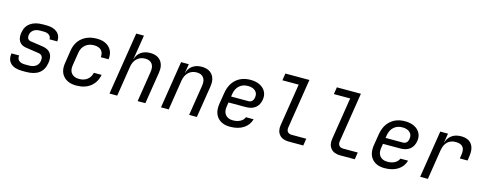

<svg xmlns="http://www.w3.org/2000/svg" viewBox="-28 -1441 5457 2161"><g transform="rotate(15 2700.0 -360.0)"><path d="M233 8Q142 8 98 -33.5Q54 -75 65 -151H155Q149 -113 172.5 -91.5Q196 -70 245 -70H289Q339 -70 370 -92Q401 -114 407 -154Q419 -225 355 -234L207 -256Q152 -264 127 -302.5Q102 -341 112 -404Q123 -479 177.5 -518.5Q232 -558 322 -558H366Q447 -558 491 -519.5Q535 -481 529 -415H438Q440 -444 417.5 -463Q395 -482 354 -482H310Q264 -482 235 -461Q206 -440 200 -404Q191 -345 243 -338L381 -318Q519 -298 495 -154Q469 8 277 8Z M862 10Q764 10 712.5 -46.5Q661 -103 676 -200L699 -350Q714 -450 781.5 -505Q849 -560 953 -560Q1048 -560 1098.5 -508Q1149 -456 1138 -370H1048Q1053 -423 1024.5 -451.5Q996 -480 940 -480Q881 -480 840.5 -446.5Q800 -413 790 -351L766 -200Q756 -138 786 -104Q816 -70 875 -70Q931 -70 968.5 -99Q1006 -128 1018 -180H1108Q1090 -89 1025.5 -39.5Q961 10 862 10Z M1248 0 1364 -730H1454L1425 -550L1408 -445H1410Q1425 -500 1468 -530Q1511 -560 1574 -560Q1657 -560 1698 -509Q1739 -458 1725 -370L1666 0H1576L1632 -355Q1642 -417 1616 -450.5Q1590 -484 1536 -484Q1480 -484 1441.5 -449Q1403 -414 1393 -350L1338 0Z M1848 0 1935 -550H2025L2008 -445H2010Q2025 -500 2068 -530Q2111 -560 2174 -560Q2257 -560 2298 -509Q2339 -458 2325 -370L2266 0H2176L2232 -354Q2242 -417 2216 -450.5Q2190 -484 2136 -484Q2080 -484 2042 -449Q2004 -414 1993 -350L1938 0Z M2654 10Q2557 10 2507 -48.5Q2457 -107 2473 -210L2494 -340Q2511 -445 2576.5 -502.5Q2642 -560 2745 -560Q2808 -560 2853 -537Q2898 -514 2919.5 -474Q2941 -434 2933 -382Q2923 -317 2880.5 -283.5Q2838 -250 2770 -250H2568L2560 -200Q2550 -139 2579.5 -103.5Q2609 -68 2667 -68Q2717 -68 2752.5 -87.5Q2788 -107 2800 -140H2890Q2870 -69 2808 -29.5Q2746 10 2654 10ZM2579 -322H2780Q2804 -322 2820.5 -336Q2837 -350 2842 -382Q2850 -429 2819.5 -457.5Q2789 -486 2733 -486Q2672 -486 2632.5 -450.5Q2593 -415 2583 -350Z M3336 0Q3263 0 3226.5 -42.5Q3190 -85 3201 -155L3279 -648H3089L3102 -730H3382L3291 -155Q3285 -121 3301 -101.5Q3317 -82 3349 -82H3519L3506 0Z M3936 0Q3863 0 3826.5 -42.5Q3790 -85 3801 -155L3879 -648H3689L3702 -730H3982L3891 -155Q3885 -121 3901 -101.5Q3917 -82 3949 -82H4119L4106 0Z M4454 10Q4357 10 4307 -48.5Q4257 -107 4273 -210L4294 -340Q4311 -445 4376.5 -502.5Q4442 -560 4545 -560Q4608 -560 4653 -537Q4698 -514 4719.5 -474Q4741 -434 4733 -382Q4723 -317 4680.5 -283.5Q4638 -250 4570 -250H4368L4360 -200Q4350 -139 4379.5 -103.5Q4409 -68 4467 -68Q4517 -68 4552.5 -87.5Q4588 -107 4600 -140H4690Q4670 -69 4608 -29.5Q4546 10 4454 10ZM4379 -322H4580Q4604 -322 4620.5 -336Q4637 -350 4642 -382Q4650 -429 4619.5 -457.5Q4589 -486 4533 -486Q4472 -486 4432.5 -450.5Q4393 -415 4383 -350Z M4868 0 4955 -550H5045L5028 -445H5030Q5046 -498 5089 -529Q5132 -560 5196 -560Q5282 -560 5320 -508.5Q5358 -457 5343 -362L5336 -315H5246L5253 -362Q5272 -482 5155 -482Q5096 -482 5060 -448Q5024 -414 5013 -350L4958 0Z"/></g></svg>

Font: JetBrains Mono NL
Style: Italic
Weight: 400
Italic angle: -9°
Monospace: yes
Designer: Philipp Nurullin, Konstantin Bulenkov
Foundry: JetBrains
Version: Version 2.305; ttfautohint (v1.8.4.7-5d5b)